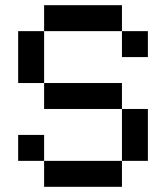

<svg xmlns="http://www.w3.org/2000/svg" viewBox="-20 -720 640 740"><path d="M50 -100V-200H150V-100H450V-300H150V-400H50V-600H150V-700H450V-600H550V-500H450V-600H150V-400H450V-300H550V-100H450V0H150V-100Z"/></svg>

Font: Matrix Sans
Style: Regular
Weight: 400
Designer: Brad Neil
Version: Version 1.100